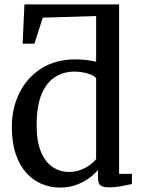

<svg xmlns="http://www.w3.org/2000/svg" viewBox="-20 -839 642 870"><path d="M252 11Q208.8 11 169.3 -5.4Q129.9 -21.7 99.4 -55.5Q68.8 -89.3 51.2 -141.2Q33.6 -193.1 33.6 -264.1Q33.6 -348.3 67.8 -417.7Q102 -487 166.8 -528.5Q231.7 -570 323 -570Q348.6 -570 372.3 -567.1Q395.9 -564.2 415.6 -559.4V-766.4L173.9 -759L136 -641H82.5L90.7 -819.1H519.7V-51.3H577.8V-5.1Q557.4 -0.6 529.8 4.6Q502.2 9.9 472.7 9.9Q449 9.9 436.5 1.9Q423.9 -6 423.9 -36.7V-69Q406.9 -48.3 381.1 -30Q355.4 -11.6 322.7 -0.3Q290 11 252 11ZM292.6 -59.9Q320.9 -59.9 345.2 -69.1Q369.5 -78.2 387.6 -91.6Q405.8 -105.1 415.6 -118V-484.3Q408.1 -496.3 379.2 -505.4Q350.3 -514.5 316.7 -514.5Q269 -514.5 230.8 -490.8Q192.5 -467.1 169.8 -415.2Q147 -363.3 146 -279Q145.2 -200.7 165.1 -152.4Q185 -104.1 218.7 -82Q252.3 -59.9 292.6 -59.9Z"/></svg>

Font: Merriweather Light
Style: Regular
Weight: 300
Version: Version 2.100